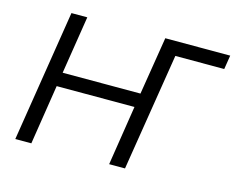

<svg xmlns="http://www.w3.org/2000/svg" viewBox="-98 -849 1217 994"><g transform="rotate(15 510.0 -352.5)"><path d="M57 0 169 -705H254L205 -395H622L672 -705H1020L1008 -630H746L645 0H560L610 -320H193L143 0Z"/></g></svg>

Font: Nunito Sans 10pt
Style: Italic
Weight: 400
Italic angle: -9°
Designer: Vernon Adams
Foundry: Vernon Adams
Version: Version 3.101;gftools[0.9.27]